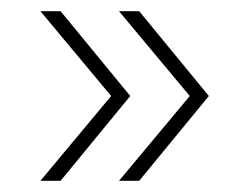

<svg xmlns="http://www.w3.org/2000/svg" viewBox="-20 -405 445 342"><path d="M192 -83 318 -234 192 -385H228L352 -234L228 -83ZM52 -83 178 -234 52 -385H88L212 -234L88 -83Z"/></svg>

Font: Marine Company Thin
Style: Regular
Weight: 100
Designer: Rodrigo Fuenzalida
Foundry: fragTYPE
Version: Version 1.000